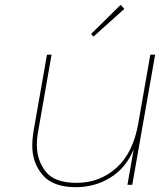

<svg xmlns="http://www.w3.org/2000/svg" viewBox="-20 -767 664 797"><path d="M624 -540 529 0H509L535 -147Q503 -70 438.5 -30Q374 10 295 10Q200 10 157 -40.5Q114 -91 114 -162Q114 -192 120 -227L175 -540H194L139 -225Q133 -193 133 -165Q133 -102 169.5 -55Q206 -8 298 -8Q394 -8 463.5 -70.5Q533 -133 554 -255L604 -540ZM496 -730 368 -615 358 -626 481 -747Z"/></svg>

Font: Fz Poppins Thin
Style: Italic
Weight: 100
Italic angle: -10°
Designer: Ninad Kale (Devanagari), Jonny Pinhorn (Latin)
Foundry: Indian Type Foundry
Version: Vit hóa bi Vntype.Com & FontZin.Com